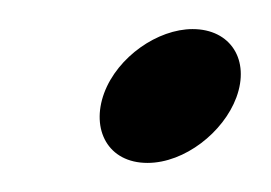

<svg xmlns="http://www.w3.org/2000/svg" viewBox="-20 -136 186 132"><path d="M51.6 -72C42.4 -47 54.2 -24 81.4 -24C107 -24 133.7 -45.2 142.5 -69C152 -94.7 138.6 -116 112.4 -116C88.5 -116 60.9 -97 51.6 -72Z"/></svg>

Font: Just Breathe
Style: BdObl7
Weight: 400
Foundry: Cannot Into Space Fonts
Version: Version 0.72